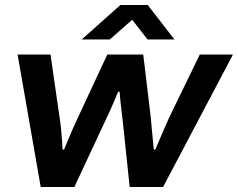

<svg xmlns="http://www.w3.org/2000/svg" viewBox="-20 -744 947 764"><path d="M142 0 50 -527H181L217 -277Q220 -259 222.5 -235.5Q225 -212 226.5 -189Q228 -166 229 -149H235Q242 -165 251 -187.5Q260 -210 270.5 -233.5Q281 -257 290 -276L407 -527H550L580 -276Q581 -265 583 -242.5Q585 -220 587.5 -195Q590 -170 592 -149H598Q606 -167 616 -191Q626 -215 636 -237.5Q646 -260 653 -276L775 -527H907L629 0H496L469 -257Q467 -276 464 -299Q461 -322 459 -343Q457 -364 456 -379H450Q444 -364 434.5 -342Q425 -320 415 -297.5Q405 -275 396 -257L276 0ZM305 -587 459 -724H568L674 -587H567L487 -690H534L417 -587Z"/></svg>

Font: Archivo SemiExpanded SemiBold
Style: Italic
Weight: 600
Width: 6
Italic angle: -10°
Designer: Hector Gatti
Foundry: Omnibus-Type
Version: Version 2.001